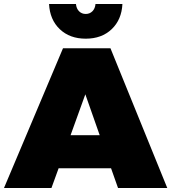

<svg xmlns="http://www.w3.org/2000/svg" viewBox="-30 -943 859 963"><path d="M216 -923H351Q353 -900 366.5 -886.5Q380 -873 400 -873Q420 -873 433.5 -886.5Q447 -900 449 -923H584Q580 -844 530 -796.5Q480 -749 400 -749Q320 -749 270 -796.5Q220 -844 216 -923ZM562 0 527 -99H264L228 0H-10L286 -701H524L809 0ZM324 -265H470L398 -470Z"/></svg>

Font: MontserratBlack
Style: Regular
Weight: 900
Designer: Julieta Ulanovsky
Foundry: Julieta Ulanovsky
Version: Version 4.000